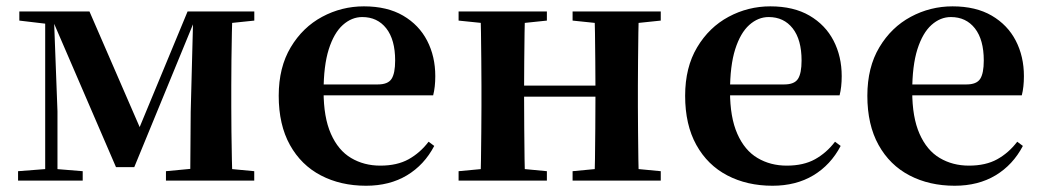

<svg xmlns="http://www.w3.org/2000/svg" viewBox="-20 -572 3299 608"><path d="M347.3 -42.8 145.5 -510.6H135.7V-535.7H263.3L433.1 -144.6H411.9L574 -535.7H607.2V-512.1H598.2L405.2 -42.8ZM582.3 0 583.9 -217.9 592.2 -535.7H716.1Q715.1 -511 714.3 -468.7Q713.4 -426.4 712.9 -381Q712.4 -335.7 712.4 -301.2V-234.8Q712.4 -200 712.9 -154.7Q713.4 -109.4 714.3 -67.4Q715.1 -25.5 716.1 0ZM37.2 0V-29.9L132.9 -37.3H151.5L241.9 -29.9V0ZM505.5 0V-29.9L614.3 -40.2H676.6L785.1 -29.9V0ZM41.2 -506.8V-535.7H147.8V-495.5H136.5ZM123.1 0V-535.7H150.1L162 -219.6V0ZM644.6 -495.5V-535.7H785.3V-506.8L676.9 -495.5Z M1139.2 16.2Q1058.8 16.2 996.2 -16.5Q933.6 -49.1 898.1 -113Q862.6 -176.9 862.6 -268.8Q862.6 -358.8 900.6 -422.2Q938.5 -485.7 1000.2 -518.8Q1061.9 -551.9 1132.4 -551.9Q1206.1 -551.9 1256.5 -522.5Q1306.8 -493.1 1332.6 -443.2Q1358.4 -393.3 1358.4 -330.9Q1358.4 -296.1 1351.7 -270.2H921.1V-304.6H1176.4Q1208.5 -304.6 1219.9 -322.2Q1231.3 -339.8 1231.3 -380.4Q1231.3 -446.3 1203.2 -482.2Q1175.1 -518 1127.1 -518Q1093.7 -518 1065.6 -492.9Q1037.6 -467.8 1021.1 -416Q1004.7 -364.1 1004.7 -282.7Q1004.7 -200.5 1027.9 -148.2Q1051 -95.8 1091.8 -71.7Q1132.5 -47.5 1184.4 -47.5Q1237.4 -47.5 1273.9 -67.7Q1310.3 -87.9 1337.2 -123.2L1355.1 -109.9Q1323.6 -49.8 1268.7 -16.8Q1213.7 16.2 1139.2 16.2Z M1500.9 0Q1502.6 -25.5 1503.1 -67.4Q1503.6 -109.4 1504.1 -154.7Q1504.6 -200 1504.6 -234.8V-301.2Q1504.6 -335.7 1504.1 -381Q1503.6 -426.4 1503.1 -468.7Q1502.6 -511 1500.9 -535.7H1642.6Q1641.6 -511 1641.1 -468.2Q1640.6 -425.4 1640.1 -378.2Q1639.6 -331 1639.6 -291.8V-270.6Q1639.6 -217.9 1640.1 -165Q1640.6 -112.1 1641.1 -68.8Q1641.6 -25.5 1642.6 0ZM1861.6 0Q1863.6 -25.5 1864.1 -68.8Q1864.6 -112.1 1865.1 -165Q1865.6 -217.9 1865.6 -270.6V-291.8Q1865.6 -331 1865.1 -378.2Q1864.6 -425.4 1864.1 -468.2Q1863.6 -511 1861.6 -535.7H2003Q2002 -511 2001.5 -468.7Q2001 -426.4 2000.5 -381Q2000 -335.7 2000 -301.2V-234.8Q2000 -200 2000.5 -154.7Q2001 -109.4 2001.5 -67.4Q2002 -25.5 2003 0ZM1432.2 0V-29.9L1542 -40.2H1603.6L1711.8 -29.9V0ZM1432.2 -506.8V-535.7H1711.8V-506.8L1603.6 -495.5H1542ZM1793.2 0V-29.9L1901.9 -40.2H1964.5L2072.4 -29.9V0ZM1793.2 -506.8V-535.7H2072.4V-506.8L1964.5 -495.5H1901.9ZM1571.9 -265.9V-301H1932.1V-265.9Z M2426.2 16.2Q2345.8 16.2 2283.2 -16.5Q2220.6 -49.1 2185.1 -113Q2149.6 -176.9 2149.6 -268.8Q2149.6 -358.8 2187.6 -422.2Q2225.5 -485.7 2287.2 -518.8Q2348.9 -551.9 2419.4 -551.9Q2493.1 -551.9 2543.5 -522.5Q2593.8 -493.1 2619.6 -443.2Q2645.4 -393.3 2645.4 -330.9Q2645.4 -296.1 2638.7 -270.2H2208.1V-304.6H2463.4Q2495.5 -304.6 2506.9 -322.2Q2518.3 -339.8 2518.3 -380.4Q2518.3 -446.3 2490.2 -482.2Q2462.1 -518 2414.1 -518Q2380.7 -518 2352.6 -492.9Q2324.6 -467.8 2308.1 -416Q2291.7 -364.1 2291.7 -282.7Q2291.7 -200.5 2314.9 -148.2Q2338 -95.8 2378.8 -71.7Q2419.5 -47.5 2471.4 -47.5Q2524.4 -47.5 2560.9 -67.7Q2597.3 -87.9 2624.2 -123.2L2642.1 -109.9Q2610.6 -49.8 2555.7 -16.8Q2500.7 16.2 2426.2 16.2Z M3003.2 16.2Q2922.8 16.2 2860.2 -16.5Q2797.6 -49.1 2762.1 -113Q2726.6 -176.9 2726.6 -268.8Q2726.6 -358.8 2764.6 -422.2Q2802.5 -485.7 2864.2 -518.8Q2925.9 -551.9 2996.4 -551.9Q3070.1 -551.9 3120.5 -522.5Q3170.8 -493.1 3196.6 -443.2Q3222.4 -393.3 3222.4 -330.9Q3222.4 -296.1 3215.7 -270.2H2785.1V-304.6H3040.4Q3072.5 -304.6 3083.9 -322.2Q3095.3 -339.8 3095.3 -380.4Q3095.3 -446.3 3067.2 -482.2Q3039.1 -518 2991.1 -518Q2957.7 -518 2929.6 -492.9Q2901.6 -467.8 2885.1 -416Q2868.7 -364.1 2868.7 -282.7Q2868.7 -200.5 2891.9 -148.2Q2915 -95.8 2955.8 -71.7Q2996.5 -47.5 3048.4 -47.5Q3101.4 -47.5 3137.9 -67.7Q3174.3 -87.9 3201.2 -123.2L3219.1 -109.9Q3187.6 -49.8 3132.7 -16.8Q3077.7 16.2 3003.2 16.2Z"/></svg>

Font: Noto Serif SC ExtraLight
Style: Regular
Weight: 200
Designer: Ryoko NISHIZUKA 西塚涼子 (kana & ideographs); Frank Grießhammer (Latin, Greek & Cyrillic); Wenlong ZHANG 张文龙 (bopomofo); San
Foundry: Adobe
Version: Version 2.002-H1;hotconv 1.1.0;makeotfexe 2.6.0